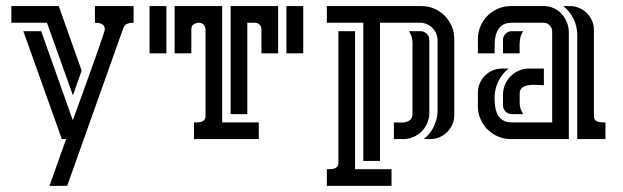

<svg xmlns="http://www.w3.org/2000/svg" viewBox="-20 -460 2061 635"><path d="M116.2 -356.9 220.7 -62.5Q222.7 -67.9 228.3 -83Q233.9 -98.1 241.7 -119.6Q249.5 -141.1 258.8 -167Q268.1 -192.9 277.6 -219.2Q287.1 -245.6 295.9 -270.5Q304.7 -295.4 311.5 -315.2Q318.4 -335 322.5 -347.9Q326.7 -360.8 326.7 -362.8Q326.7 -370.1 323.7 -374.5Q320.8 -378.9 315.9 -381.1Q311 -383.3 305.4 -384Q299.8 -384.8 293.9 -384.8V-439.9H421.9V-384.8Q409.7 -384.8 400.6 -381.3Q391.6 -377.9 387.2 -365.2L202.1 154.8H143.6L198.7 0H184.6L57.1 -356.9ZM174.3 -439.9 250 -226.6 221.2 -144.5 135.3 -384.8H17.6V-439.9Z M714.8 -55.2H835.9V0H621.6V-55.2Q627.4 -55.2 634.3 -55.4Q641.1 -55.7 646.7 -57.4Q652.3 -59.1 656 -63.5Q659.7 -67.9 659.7 -76.7V-362.8Q659.7 -370.6 653.8 -377.7Q647.9 -384.8 639.6 -384.8Q628.9 -384.8 620.8 -379.9Q612.8 -375 612.8 -362.8V-283.7H557.6V-439.9H714.8ZM899.9 -439.9V-283.7H844.7V-362.8Q844.7 -372.1 838.4 -378.4Q832 -384.8 822.8 -384.8H797.9V-82.5H742.7V-439.9ZM530.3 -439.9V-283.7H474.6V-439.9ZM982.9 -439.9V-283.7H927.2V-439.9Z M1236.8 -384.8V72.3H1181.6V-384.8H1061V-439.9H1374Q1396.5 -439.9 1416.3 -431.4Q1436 -422.9 1450.7 -408Q1465.3 -393.1 1473.9 -373.3Q1482.4 -353.5 1482.4 -331.1V-79.6Q1482.4 -63 1476.1 -48.6Q1469.7 -34.2 1459 -23.4Q1448.2 -12.7 1433.8 -6.3Q1419.4 0 1402.8 0H1381.3Q1403.3 -17.1 1415.3 -42.5Q1427.2 -67.9 1427.2 -95.7V-326.7Q1427.2 -338.4 1422.6 -349.1Q1418 -359.9 1410.2 -367.7Q1402.3 -375.5 1391.8 -380.1Q1381.3 -384.8 1369.6 -384.8ZM1154.3 -356.9V99.6H1274.9V154.8H1061V99.6Q1067.4 99.6 1074 99.4Q1080.6 99.1 1086.2 97.2Q1091.8 95.2 1095.5 90.8Q1099.1 86.4 1099.1 77.6V-356.9ZM1344.2 -319.3Q1344.2 -329.1 1341.1 -338.9Q1337.9 -348.6 1332.5 -356.9H1370.6Q1382.3 -356.9 1391.1 -348.6Q1399.9 -340.3 1399.9 -328.1V-86.9Q1399.9 -68.8 1393.1 -53Q1386.2 -37.1 1374.5 -25.4Q1362.8 -13.7 1346.9 -6.8Q1331.1 0 1313 0H1282.7V-55.2Q1291.5 -55.2 1302 -54.7Q1312.5 -54.2 1322 -56.4Q1331.5 -58.6 1337.9 -64.7Q1344.2 -70.8 1344.2 -84Z M1806.2 -356Q1806.2 -366.7 1798.1 -375.7Q1790 -384.8 1778.8 -384.8H1673.8Q1650.9 -384.8 1638.9 -375Q1627 -365.2 1621.8 -350.3Q1616.7 -335.4 1616.2 -317.6Q1615.7 -299.8 1615.7 -283.7H1560.5V-331.1Q1560.5 -353.5 1569.1 -373.3Q1577.6 -393.1 1592.5 -408Q1607.4 -422.9 1627.2 -431.4Q1647 -439.9 1669.4 -439.9H1778.8Q1796.4 -439.9 1811.5 -432.9Q1826.7 -425.8 1837.6 -413.8Q1848.6 -401.9 1855 -386Q1861.3 -370.1 1861.3 -353V0H1669.4Q1647 0 1627.2 -8.5Q1607.4 -17.1 1592.5 -31.7Q1577.6 -46.4 1569.1 -66.2Q1560.5 -85.9 1560.5 -108.4V-153.8Q1560.5 -169.9 1566.9 -184.6Q1573.2 -199.2 1584 -210Q1594.7 -220.7 1609.4 -227.1Q1624 -233.4 1640.1 -233.4H1662.1Q1640.1 -215.8 1627.9 -190.4Q1615.7 -165 1615.7 -137.2Q1615.7 -122.1 1617.7 -107.4Q1619.6 -92.8 1625.7 -81.1Q1631.8 -69.3 1643.3 -62.3Q1654.8 -55.2 1673.8 -55.2H1806.2ZM1889.2 -344.2Q1889.2 -372.1 1877 -397.5Q1864.7 -422.9 1842.8 -439.9H1864.7Q1881.3 -439.9 1895.8 -433.6Q1910.2 -427.2 1920.9 -416.5Q1931.6 -405.8 1938 -391.4Q1944.3 -377 1944.3 -360.4V-76.7Q1944.3 -67.9 1948 -63.5Q1951.7 -59.1 1957.5 -57.4Q1963.4 -55.7 1970 -55.4Q1976.6 -55.2 1982.4 -55.2V0H1889.2ZM1778.8 -233.4V-178.2Q1770 -178.2 1756.3 -179.2Q1742.7 -180.2 1729.7 -178.5Q1716.8 -176.8 1707.8 -170.4Q1698.7 -164.1 1698.7 -148.9V-120.6Q1698.7 -99.1 1710.4 -82.5H1672.4Q1660.2 -82.5 1651.9 -91.3Q1643.6 -100.1 1643.6 -111.8V-146.5Q1643.6 -164.6 1650.4 -180.4Q1657.2 -196.3 1668.9 -208Q1680.7 -219.7 1696.5 -226.6Q1712.4 -233.4 1730.5 -233.4ZM1710.4 -356.9Q1704.6 -348.6 1702.1 -339.8Q1699.7 -331.1 1699 -321.8Q1698.2 -312.5 1698.5 -303Q1698.7 -293.5 1698.7 -283.7H1643.6V-328.1Q1643.6 -339.8 1652.1 -348.4Q1660.6 -356.9 1672.4 -356.9Z"/></svg>

Font: Isar CAT
Style: Regular
Weight: 400
Designer: Digitized by Peter Wiegel
Foundry: CAT-Fonts, Peter Wiegel
Version: Version 1.000; ttfautohint (v1.3)